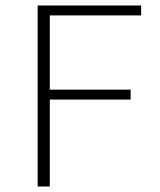

<svg xmlns="http://www.w3.org/2000/svg" viewBox="-20 -678 582 698"><path d="M493 -622H161V-352H455V-316H161V0H117V-658H493Z"/></svg>

Font: EauTestInfant Light
Style: Regular
Weight: 300
Designer: Christian Thalmann (Catharsis Fonts)
Version: Version 0.001;PS 000.001;hotconv 1.0.88;makeotf.lib2.5.64775